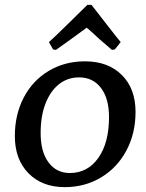

<svg xmlns="http://www.w3.org/2000/svg" viewBox="-20 -760 598 789"><path d="M41 -201Q41 -289 77.5 -359Q114 -429 180 -468.5Q246 -508 329 -508Q424 -508 480.5 -452Q537 -396 537 -300Q537 -212 499.5 -141.5Q462 -71 395.5 -31Q329 9 246 9Q153 9 97 -48Q41 -105 41 -201ZM428 -279Q428 -355 395 -398.5Q362 -442 305 -442Q258 -442 222.5 -414Q187 -386 167 -334.5Q147 -283 147 -213Q147 -136 179.5 -92.5Q212 -49 267 -49Q340 -49 384 -111Q428 -173 428 -279ZM339 -740H356Q373 -718 420.5 -657Q468 -596 476 -587L452 -557L440 -555L390 -598Q343 -642 336 -646L280 -605L210 -555L198 -557L181 -587Q192 -596 254.5 -657Q317 -718 339 -740Z"/></svg>

Font: Alegreya SC Medium
Style: Italic
Weight: 500
Italic angle: -7°
Designer: Juan Pablo del Peral
Foundry: Huerta Tipografica
Version: Version 2.007; ttfautohint (v1.6)